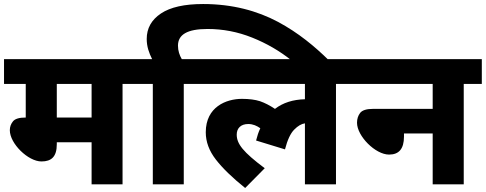

<svg xmlns="http://www.w3.org/2000/svg" viewBox="-20 -916 2414 954"><path d="M679.2 -499V-622.1H0V-499H107.9V-331.1L106.9 -332C75.7 -332 54.7 -325.7 44.4 -313C34.2 -300.3 28.8 -285.6 28.8 -269C28.8 -202.6 119.6 -113.8 186 -113.8C235.4 -113.8 262.2 -137.2 262.2 -199.2V-209H435.1V0H588.9V-499ZM435.1 -332H262.2V-499H435.1Z M739.3 0H893.1V-499H983.9V-622.1H883.3C872.1 -641.1 864.3 -663.6 864.3 -689C864.3 -743.7 909.7 -772 1011.2 -772C1087.9 -772 1161.6 -757.8 1233.4 -729C1305.2 -700.2 1370.1 -662.6 1429.2 -615.2H1615.2C1545.4 -684.1 1462.4 -753.4 1360.8 -807.6C1258.8 -861.8 1135.7 -896 989.3 -896C896.5 -896 826.7 -880.4 779.8 -849.1C732.4 -817.4 709 -775.4 709 -722.2C709 -684.6 720.2 -653.8 735.8 -622.1H664.1V-499H739.3Z M1495.1 -499V-422.9C1436 -421.4 1386.2 -405.8 1346.2 -375C1320.8 -392.1 1295.9 -404.8 1272 -413.1C1247.6 -420.9 1217.8 -424.8 1182.1 -424.8C1104.5 -424.8 1002.4 -385.3 1002.4 -258.8C1002.4 -211.4 1019 -166.5 1052.7 -123C1086.4 -79.6 1134.8 -32.7 1198.2 18.1L1295.4 -80.1C1188 -160.6 1156.2 -201.2 1156.2 -247.1C1156.2 -278.8 1176.8 -299.8 1213.4 -299.8C1237.3 -299.8 1255.9 -291 1273.4 -278.8C1264.6 -260.3 1257.8 -239.7 1252.4 -217.8L1396 -173.8C1408.2 -220.7 1423.3 -253.4 1441.9 -272C1460 -290.5 1478 -300.8 1495.1 -303.2V0H1649.4V-499H1739.3V-622.1H969.2V-499Z M1725.1 -499H2129.9V-375H1833C1801.3 -375 1779.8 -368.2 1769.5 -355C1759.3 -341.8 1753.9 -325.2 1753.9 -306.2C1753.9 -239.7 1845.2 -147.9 1913.1 -147.9C1961.4 -147.9 1987.3 -175.3 1987.3 -237.8V-252.9H2129.9V0H2284.2V-499H2374V-622.1H1725.1Z"/></svg>

Font: Noto Reveo Sans
Style: Regular
Weight: 800
Designer: Monotype Design Team
Foundry: Monotype Imaging Inc.
Version: Version 2.007